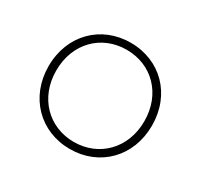

<svg xmlns="http://www.w3.org/2000/svg" viewBox="-117 -673 864 827"><g transform="rotate(30 315.0 -260.0)"><path d="M315 4C463 4 572 -106 572 -260C572 -415 463 -524 315 -524C168 -524 58 -415 58 -260C58 -106 168 4 315 4ZM315 -31C190 -31 96 -125 96 -260C96 -396 190 -489 315 -489C440 -489 534 -396 534 -260C534 -125 440 -31 315 -31Z"/></g></svg>

Font: Montserrat-Alt1 ExtLt
Style: Regular
Weight: 200
Designer: Differentunic
Foundry: Differentunic
Version: Version 7.222